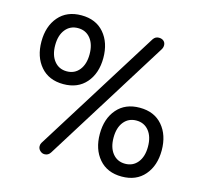

<svg xmlns="http://www.w3.org/2000/svg" viewBox="-104 -814 1003 948"><g transform="rotate(15 397.5 -340.0)"><path d="M41 -523.4Q41 -601.6 83 -650.4Q125 -699.2 199.2 -699.2Q273.4 -699.2 315.4 -650.4Q357.4 -601.6 357.4 -523.4Q357.4 -445.3 315.4 -396.5Q273.4 -347.7 199.2 -347.7Q125 -347.7 83 -396.5Q41 -445.3 41 -523.4ZM166 -22.5Q166 -32.2 170.9 -40L568.4 -675.8Q579.1 -691.4 596.7 -691.4Q612.3 -691.4 621.6 -683.1Q630.9 -674.8 630.9 -661.1Q630.9 -649.4 624 -638.7L229.5 -6.8Q218.8 10.7 199.2 10.7Q186.5 10.7 176.3 1Q166 -8.8 166 -22.5ZM287.1 -523.4Q287.1 -574.2 263.2 -604Q239.3 -633.8 199.2 -633.8Q159.2 -633.8 135.3 -604Q111.3 -574.2 111.3 -523.4Q111.3 -472.7 135.3 -442.9Q159.2 -413.1 199.2 -413.1Q239.3 -413.1 263.2 -442.9Q287.1 -472.7 287.1 -523.4ZM437.5 -157.2Q437.5 -235.4 479.5 -284.2Q521.5 -333 595.7 -333Q669.9 -333 711.9 -284.2Q753.9 -235.4 753.9 -157.2Q753.9 -79.1 711.9 -30.3Q669.9 18.6 595.7 18.6Q521.5 18.6 479.5 -30.3Q437.5 -79.1 437.5 -157.2ZM683.6 -157.2Q683.6 -208 659.7 -237.8Q635.7 -267.6 595.7 -267.6Q555.7 -267.6 531.7 -237.8Q507.8 -208 507.8 -157.2Q507.8 -106.4 531.7 -76.7Q555.7 -46.9 595.7 -46.9Q635.7 -46.9 659.7 -76.7Q683.6 -106.4 683.6 -157.2Z"/></g></svg>

Font: FakePearl
Style: Regular
Weight: 400
Version: Version 1.2